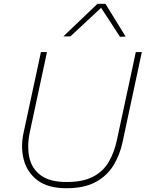

<svg xmlns="http://www.w3.org/2000/svg" viewBox="-20 -989 772 1018"><path d="M332 9Q235.5 9 180 -32.2Q124.5 -73.5 106.5 -140.5Q97 -175.5 97 -213.5Q97 -248 105 -285Q112 -316.5 122.5 -366.5Q133 -416 145.5 -473.5Q160 -539.5 172.2 -596.8Q184.5 -654 197 -713H229Q216.5 -654 204.2 -596.5Q192 -539 177.5 -472.5L138 -288Q129.5 -248 129.5 -212Q129.5 -182 135.5 -154.5Q148.5 -94.5 196.5 -59.2Q244.5 -24 333 -24Q420.5 -24 474.2 -52.5Q528 -81 557 -131.2Q586 -181.5 600 -247L648.5 -473Q663 -539.5 675.2 -596.8Q687.5 -654 700 -713H732Q719.5 -654 707.2 -596.8Q695 -539.5 680.5 -472.5Q665.5 -402 651.5 -337Q637.5 -271.5 630 -236Q615.5 -167.5 581.5 -112Q547.5 -56.5 487 -23.8Q426.5 9 332 9ZM616 -794Q591.5 -832 566.5 -870.5Q541 -909 516 -947.5Q474.5 -908.5 434.5 -871.5Q394.5 -834.5 353 -796H316Q362.5 -840.5 407 -883Q451 -925 497 -969H539Q565.5 -925.5 592.8 -881.8Q620 -838 646 -795Z"/></svg>

Font: Heraclito Thin
Style: Italic
Weight: 100
Italic angle: -12°
Designer: Kostas Bartsokas (font) & Cristiano Sobral (main changes)
Foundry: Kostas Bartsokas (font) & Cristiano Sobral (main changes)
Version: Version 1.00;July 8, 2020;FontCreator 13.0.0.2655 64-bit